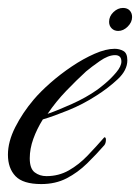

<svg xmlns="http://www.w3.org/2000/svg" viewBox="-28 -457 353 484"><path d="M76 7Q30 7 11 -13Q-8 -33 -8 -67Q-8 -100 10.5 -136.5Q29 -173 57 -206Q74 -226 99 -248Q124 -270 153 -289.5Q182 -309 210.5 -321.5Q239 -334 261 -334Q273 -334 283 -328.5Q293 -323 293 -305Q293 -280 269 -257.5Q245 -235 215 -216Q181 -194 144 -179Q107 -164 80 -156Q65 -132 56 -107Q47 -82 47 -58Q47 -32 59.5 -22.5Q72 -13 89 -13Q120 -13 145.5 -27.5Q171 -42 193 -65Q215 -88 235 -111Q239 -111 239 -105Q239 -96 235 -91Q215 -68 191.5 -45Q168 -22 140 -7.5Q112 7 76 7ZM92 -170Q118 -179 153.5 -195Q189 -211 216 -230Q222 -234 237 -246.5Q252 -259 265 -274.5Q278 -290 278 -302Q278 -318 262 -318Q245 -318 223.5 -303Q202 -288 189 -277Q165 -255 139 -228Q113 -201 92 -170ZM270 -379Q260 -379 253.5 -385.5Q247 -392 247 -402Q247 -416 258 -426.5Q269 -437 282 -437Q293 -437 299 -430.5Q305 -424 305 -414Q305 -401 294 -390Q283 -379 270 -379Z"/></svg>

Font: Luxurious Script
Style: Regular
Weight: 400
Designer: Robert E. Leuschke
Foundry: Robert E. Leuschke
Version: Version 1.010; ttfautohint (v1.8.3)